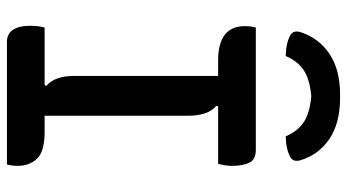

<svg xmlns="http://www.w3.org/2000/svg" viewBox="-238 -738 977 540"><g transform="rotate(90 250.0 -468.5)"><path d="M443 0H99Q75 0 64 -17.5Q53 -35 53 -64Q53 -89 58 -106H220L222 -111Q194 -134 194 -190V-594H151Q54 -594 54 -669Q54 -677 55 -686Q56 -695 58 -700H402Q430 -700 438.5 -681Q447 -662 447 -633Q447 -614 441 -594H280L278 -589Q306 -566 306 -510V-106H351Q407 -106 427 -84.5Q447 -63 447 -30Q447 -22 446 -14.5Q445 -7 443 0ZM138 -784Q100 -785 78 -798Q65 -807 71 -826Q88 -878 132.5 -907.5Q177 -937 247 -937H255Q326 -937 370.5 -907.5Q415 -878 431 -826Q437 -807 424 -798Q402 -785 364 -784Q349 -819 323 -835.5Q297 -852 251 -856Q205 -852 179 -835.5Q153 -819 138 -784Z"/></g></svg>

Font: Recursive Sn Csl St Med
Style: Regular
Weight: 500
Version: Version 1.079;hotconv 1.0.112;makeotfexe 2.5.65598; ttfautoh